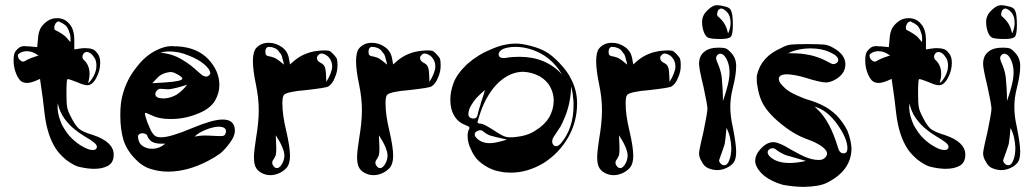

<svg xmlns="http://www.w3.org/2000/svg" viewBox="-20 -729 3981 738"><path d="M202.1 -332C207 -310.5 214.8 -291 227.5 -273.4C240.2 -256.8 252.9 -242.2 266.6 -232.4C280.3 -220.7 293.9 -211.9 306.6 -204.1C320.3 -196.3 331.1 -189.5 339.8 -182.6C348.6 -175.8 352.5 -169.9 352.5 -165C352.5 -162.1 351.6 -160.2 350.6 -158.2C347.7 -154.3 343.8 -152.3 336.9 -152.3C327.1 -152.3 314.5 -156.2 300.8 -164.1C285.2 -171.9 271.5 -182.6 256.8 -196.3C242.2 -210 230.5 -227.5 218.8 -248C209 -269.5 202.1 -292 201.2 -314.5ZM301.8 -499C298.8 -502 296.9 -505.9 296.9 -510.7C296.9 -515.6 298.8 -520.5 301.8 -523.4C304.7 -527.3 309.6 -529.3 314.5 -529.3C324.2 -528.3 333 -522.5 340.8 -509.8C347.7 -502 350.6 -490.2 350.6 -475.6C350.6 -462.9 346.7 -449.2 339.8 -436.5C333 -423.8 326.2 -415 318.4 -409.2C322.3 -422.9 324.2 -434.6 324.2 -445.3C324.2 -467.8 316.4 -486.3 301.8 -499ZM83 -532.2C93.8 -532.2 105.5 -529.3 117.2 -522.5C122.1 -519.5 125 -516.6 127.9 -515.6C118.2 -512.7 109.4 -509.8 101.6 -506.8C93.8 -503.9 86.9 -500 82 -498C77.1 -494.1 73.2 -493.2 70.3 -492.2H68.4C63.5 -492.2 59.6 -495.1 54.7 -500C50.8 -504.9 48.8 -510.7 48.8 -515.6C48.8 -518.6 49.8 -521.5 52.7 -522.5C61.5 -529.3 72.3 -532.2 83 -532.2ZM192.4 -613.3C189.5 -614.3 188.5 -618.2 188.5 -623C188.5 -627.9 190.4 -633.8 193.4 -638.7C197.3 -643.6 201.2 -646.5 205.1 -646.5H208C209 -645.5 210.9 -644.5 212.9 -642.6C215.8 -642.6 219.7 -639.6 224.6 -636.7C229.5 -633.8 234.4 -629.9 237.3 -625C240.2 -620.1 244.1 -614.3 246.1 -605.5C250 -597.7 251 -588.9 251 -580.1V-575.2C251 -572.3 251 -569.3 250 -567.4C242.2 -577.1 235.4 -585 230.5 -589.8C224.6 -594.7 215.8 -600.6 204.1 -607.4ZM265.6 -574.2C265.6 -602.5 259.8 -623 246.1 -637.7C234.4 -652.3 217.8 -659.2 199.2 -659.2C186.5 -659.2 174.8 -656.2 164.1 -649.4C152.3 -641.6 143.6 -632.8 136.7 -622.1C130.9 -611.3 127 -597.7 126 -580.1L123 -547.9L91.8 -550.8C88.9 -550.8 85.9 -550.8 82 -550.8C79.1 -551.8 76.2 -551.8 75.2 -551.8C68.4 -551.8 62.5 -550.8 58.6 -548.8C55.7 -547.9 50.8 -543.9 45.9 -539.1C40 -533.2 36.1 -527.3 35.2 -521.5C33.2 -516.6 32.2 -507.8 32.2 -497.1C32.2 -482.4 34.2 -468.8 39.1 -454.1C43.9 -439.5 49.8 -428.7 57.6 -419.9C64.5 -413.1 73.2 -410.2 84 -410.2C92.8 -410.2 103.5 -413.1 116.2 -418L133.8 -425.8L139.6 -384.8C142.6 -367.2 146.5 -335.9 151.4 -292C158.2 -235.4 172.9 -190.4 195.3 -156.2C205.1 -141.6 217.8 -128.9 233.4 -115.2C249 -103.5 264.6 -93.8 279.3 -88.9C302.7 -83 323.2 -80.1 341.8 -80.1C363.3 -80.1 380.9 -84 395.5 -91.8C410.2 -100.6 417 -114.3 417 -134.8C417 -167 390.6 -192.4 337.9 -210C311.5 -217.8 293.9 -225.6 283.2 -234.4C273.4 -243.2 263.7 -257.8 252.9 -279.3C244.1 -295.9 239.3 -308.6 238.3 -317.4C236.3 -326.2 235.4 -343.8 235.4 -368.2C235.4 -403.3 236.3 -421.9 239.3 -424.8H241.2C245.1 -424.8 256.8 -420.9 276.4 -413.1C293.9 -405.3 306.6 -401.4 314.5 -401.4H315.4C328.1 -401.4 339.8 -410.2 349.6 -428.7C360.4 -448.2 365.2 -467.8 365.2 -488.3C365.2 -503.9 361.3 -517.6 351.6 -527.3C343.8 -539.1 329.1 -543.9 308.6 -543.9C301.8 -543.9 295.9 -543.9 292 -543L265.6 -539.1Z M526.4 -216.8C531.2 -216.8 535.2 -215.8 540 -213.9C543.9 -211.9 545.9 -210 545.9 -207C550.8 -195.3 557.6 -187.5 565.4 -183.6C574.2 -178.7 585.9 -176.8 600.6 -176.8H615.2C600.6 -164.1 584 -157.2 563.5 -157.2C549.8 -157.2 538.1 -161.1 528.3 -168C517.6 -174.8 511.7 -186.5 510.7 -201.2C509.8 -206.1 510.7 -209 514.6 -212.9C516.6 -214.8 521.5 -216.8 526.4 -216.8ZM728.5 -204.1C737.3 -213.9 752 -222.7 771.5 -230.5C791 -238.3 808.6 -242.2 823.2 -242.2C839.8 -241.2 848.6 -235.4 848.6 -224.6C848.6 -219.7 846.7 -214.8 844.7 -210.9C840.8 -208 837.9 -206.1 834 -206.1H823.2C818.4 -206.1 809.6 -206.1 797.9 -207C785.2 -208 775.4 -208 768.6 -208C759.8 -208 752.9 -208 748 -207C740.2 -206.1 733.4 -205.1 728.5 -204.1ZM699.2 -403.3C688.5 -388.7 674.8 -376 659.2 -365.2C641.6 -355.5 625 -350.6 607.4 -350.6C600.6 -350.6 594.7 -351.6 587.9 -353.5C581.1 -356.4 577.1 -360.4 577.1 -367.2C577.1 -372.1 579.1 -376 583 -380.9C587.9 -385.7 591.8 -387.7 595.7 -387.7H596.7C613.3 -386.7 624 -385.7 627 -385.7C641.6 -386.7 666 -392.6 699.2 -403.3ZM618.2 -449.2C626 -451.2 631.8 -452.1 635.7 -452.1C641.6 -452.1 649.4 -450.2 658.2 -445.3C672.9 -437.5 680.7 -431.6 680.7 -426.8C680.7 -419.9 658.2 -415 614.3 -412.1L565.4 -409.2L582 -426.8C590.8 -437.5 603.5 -445.3 618.2 -449.2ZM595.7 -526.4C605.5 -529.3 617.2 -531.2 631.8 -531.2C655.3 -531.2 679.7 -526.4 705.1 -515.6C730.5 -505.9 751 -494.1 765.6 -481.4C780.3 -468.8 788.1 -457 788.1 -448.2C788.1 -444.3 786.1 -441.4 782.2 -438.5C779.3 -435.5 776.4 -434.6 772.5 -434.6C764.6 -435.5 757.8 -438.5 752.9 -443.4C734.4 -460 720.7 -471.7 711.9 -478.5C702.1 -486.3 689.5 -494.1 674.8 -502.9C659.2 -511.7 643.6 -517.6 627 -521.5C614.3 -524.4 604.5 -526.4 595.7 -526.4ZM663.1 -550.8C659.2 -550.8 655.3 -550.8 649.4 -550.8C645.5 -551.8 641.6 -551.8 639.6 -551.8C623 -551.8 604.5 -546.9 585.9 -538.1C555.7 -524.4 528.3 -502 504.9 -470.7C479.5 -439.5 461.9 -404.3 451.2 -364.3C445.3 -343.8 442.4 -317.4 442.4 -287.1C442.4 -250 446.3 -218.8 454.1 -192.4C461.9 -167 475.6 -143.6 495.1 -123C514.6 -101.6 535.2 -86.9 557.6 -80.1C579.1 -73.2 601.6 -69.3 626 -69.3C675.8 -69.3 726.6 -83 779.3 -110.4C799.8 -121.1 815.4 -130.9 827.1 -139.6C837.9 -148.4 850.6 -162.1 863.3 -179.7C876 -196.3 882.8 -211.9 882.8 -226.6C882.8 -254.9 867.2 -269.5 836.9 -269.5H835C809.6 -269.5 772.5 -258.8 722.7 -238.3C665 -213.9 624 -201.2 599.6 -201.2C589.8 -201.2 582 -203.1 577.1 -206.1C572.3 -209 567.4 -214.8 562.5 -222.7C557.6 -231.4 552.7 -244.1 545.9 -259.8C540 -277.3 537.1 -288.1 537.1 -293C537.1 -293.9 537.1 -293.9 538.1 -294.9C539.1 -295.9 547.9 -293 562.5 -286.1C581.1 -276.4 605.5 -271.5 635.7 -271.5C669.9 -271.5 704.1 -277.3 737.3 -291C769.5 -302.7 793 -320.3 805.7 -340.8C817.4 -360.4 823.2 -380.9 823.2 -402.3C823.2 -438.5 808.6 -471.7 780.3 -502C751 -532.2 711.9 -547.9 663.1 -550.8Z M1040 -209C1062.5 -174.8 1073.2 -148.4 1073.2 -129.9C1072.3 -113.3 1066.4 -98.6 1055.7 -87.9C1052.7 -85 1048.8 -83 1044.9 -83C1040 -83 1035.2 -85 1032.2 -89.8C1028.3 -93.8 1026.4 -98.6 1026.4 -103.5C1026.4 -107.4 1027.3 -110.4 1028.3 -111.3C1034.2 -120.1 1038.1 -127 1040 -132.8C1041 -138.7 1042 -146.5 1042 -157.2C1042 -160.2 1041 -176.8 1040 -209ZM1210.9 -488.3C1202.1 -493.2 1198.2 -499 1198.2 -505.9C1198.2 -510.7 1200.2 -514.6 1204.1 -517.6C1207 -521.5 1211.9 -523.4 1216.8 -523.4C1224.6 -522.5 1233.4 -518.6 1242.2 -510.7C1252 -500 1256.8 -488.3 1256.8 -473.6C1256.8 -459 1249 -438.5 1234.4 -414.1C1233.4 -442.4 1232.4 -460.9 1229.5 -468.8C1227.5 -476.6 1221.7 -483.4 1210.9 -488.3ZM1011.7 -548.8C1019.5 -548.8 1026.4 -547.9 1033.2 -544.9C1040 -543 1044.9 -539.1 1048.8 -535.2C1052.7 -529.3 1055.7 -525.4 1059.6 -521.5C1061.5 -517.6 1064.5 -511.7 1065.4 -504.9C1067.4 -498 1068.4 -493.2 1069.3 -491.2C1069.3 -489.3 1070.3 -485.4 1071.3 -480.5C1059.6 -491.2 1049.8 -498 1043.9 -502C1036.1 -506.8 1028.3 -509.8 1019.5 -511.7C1010.7 -512.7 1005.9 -514.6 1002.9 -517.6C1001 -519.5 1000 -523.4 1000 -530.3C1000 -535.2 1001 -540 1002.9 -543C1005.9 -546.9 1008.8 -548.8 1011.7 -548.8ZM1090.8 -502.9C1087.9 -521.5 1079.1 -537.1 1063.5 -547.9C1048.8 -558.6 1031.2 -564.5 1012.7 -564.5C991.2 -564.5 974.6 -556.6 962.9 -542C956.1 -533.2 952.1 -516.6 952.1 -494.1C952.1 -470.7 956.1 -440.4 963.9 -403.3C970.7 -370.1 974.6 -337.9 974.6 -305.7C974.6 -272.5 970.7 -236.3 963.9 -196.3C959 -164.1 956.1 -140.6 956.1 -125C956.1 -105.5 959 -90.8 965.8 -81.1C972.7 -71.3 983.4 -63.5 999 -58.6C1005.9 -56.6 1012.7 -55.7 1019.5 -55.7C1031.2 -55.7 1043 -58.6 1055.7 -64.5C1067.4 -70.3 1077.1 -78.1 1084 -86.9C1090.8 -96.7 1094.7 -111.3 1094.7 -129.9C1094.7 -152.3 1089.8 -184.6 1080.1 -226.6C1070.3 -266.6 1065.4 -301.8 1065.4 -332C1065.4 -348.6 1067.4 -359.4 1071.3 -364.3C1078.1 -372.1 1107.4 -378.9 1157.2 -382.8C1208 -388.7 1236.3 -392.6 1243.2 -397.5C1252 -403.3 1260.7 -414.1 1266.6 -429.7C1274.4 -446.3 1277.3 -461.9 1277.3 -477.5C1277.3 -489.3 1276.4 -498 1274.4 -503.9C1271.5 -508.8 1267.6 -514.6 1260.7 -521.5C1254.9 -527.3 1250 -531.2 1247.1 -533.2C1243.2 -534.2 1237.3 -535.2 1230.5 -535.2C1221.7 -535.2 1214.8 -535.2 1208 -534.2C1169.9 -531.2 1136.7 -517.6 1110.4 -495.1L1094.7 -481.4Z M1436.5 -209C1459 -174.8 1469.7 -148.4 1469.7 -129.9C1468.8 -113.3 1462.9 -98.6 1452.1 -87.9C1449.2 -85 1445.3 -83 1441.4 -83C1436.5 -83 1431.6 -85 1428.7 -89.8C1424.8 -93.8 1422.9 -98.6 1422.9 -103.5C1422.9 -107.4 1423.8 -110.4 1424.8 -111.3C1430.7 -120.1 1434.6 -127 1436.5 -132.8C1437.5 -138.7 1438.5 -146.5 1438.5 -157.2C1438.5 -160.2 1437.5 -176.8 1436.5 -209ZM1607.4 -488.3C1598.6 -493.2 1594.7 -499 1594.7 -505.9C1594.7 -510.7 1596.7 -514.6 1600.6 -517.6C1603.5 -521.5 1608.4 -523.4 1613.3 -523.4C1621.1 -522.5 1629.9 -518.6 1638.7 -510.7C1648.4 -500 1653.3 -488.3 1653.3 -473.6C1653.3 -459 1645.5 -438.5 1630.9 -414.1C1629.9 -442.4 1628.9 -460.9 1626 -468.8C1624 -476.6 1618.2 -483.4 1607.4 -488.3ZM1408.2 -548.8C1416 -548.8 1422.9 -547.9 1429.7 -544.9C1436.5 -543 1441.4 -539.1 1445.3 -535.2C1449.2 -529.3 1452.1 -525.4 1456.1 -521.5C1458 -517.6 1460.9 -511.7 1461.9 -504.9C1463.9 -498 1464.8 -493.2 1465.8 -491.2C1465.8 -489.3 1466.8 -485.4 1467.8 -480.5C1456.1 -491.2 1446.3 -498 1440.4 -502C1432.6 -506.8 1424.8 -509.8 1416 -511.7C1407.2 -512.7 1402.3 -514.6 1399.4 -517.6C1397.5 -519.5 1396.5 -523.4 1396.5 -530.3C1396.5 -535.2 1397.5 -540 1399.4 -543C1402.3 -546.9 1405.3 -548.8 1408.2 -548.8ZM1487.3 -502.9C1484.4 -521.5 1475.6 -537.1 1460 -547.9C1445.3 -558.6 1427.7 -564.5 1409.2 -564.5C1387.7 -564.5 1371.1 -556.6 1359.4 -542C1352.5 -533.2 1348.6 -516.6 1348.6 -494.1C1348.6 -470.7 1352.5 -440.4 1360.4 -403.3C1367.2 -370.1 1371.1 -337.9 1371.1 -305.7C1371.1 -272.5 1367.2 -236.3 1360.4 -196.3C1355.5 -164.1 1352.5 -140.6 1352.5 -125C1352.5 -105.5 1355.5 -90.8 1362.3 -81.1C1369.1 -71.3 1379.9 -63.5 1395.5 -58.6C1402.3 -56.6 1409.2 -55.7 1416 -55.7C1427.7 -55.7 1439.5 -58.6 1452.1 -64.5C1463.9 -70.3 1473.6 -78.1 1480.5 -86.9C1487.3 -96.7 1491.2 -111.3 1491.2 -129.9C1491.2 -152.3 1486.3 -184.6 1476.6 -226.6C1466.8 -266.6 1461.9 -301.8 1461.9 -332C1461.9 -348.6 1463.9 -359.4 1467.8 -364.3C1474.6 -372.1 1503.9 -378.9 1553.7 -382.8C1604.5 -388.7 1632.8 -392.6 1639.6 -397.5C1648.4 -403.3 1657.2 -414.1 1663.1 -429.7C1670.9 -446.3 1673.8 -461.9 1673.8 -477.5C1673.8 -489.3 1672.9 -498 1670.9 -503.9C1668 -508.8 1664.1 -514.6 1657.2 -521.5C1651.4 -527.3 1646.5 -531.2 1643.6 -533.2C1639.6 -534.2 1633.8 -535.2 1627 -535.2C1618.2 -535.2 1611.3 -535.2 1604.5 -534.2C1566.4 -531.2 1533.2 -517.6 1506.8 -495.1L1491.2 -481.4Z M1826.2 -228.5C1830.1 -228.5 1833 -227.5 1835 -225.6C1845.7 -216.8 1855.5 -210.9 1864.3 -208C1873 -205.1 1894.5 -200.2 1928.7 -192.4C1900.4 -183.6 1877.9 -178.7 1863.3 -178.7C1838.9 -178.7 1821.3 -186.5 1808.6 -202.1C1805.7 -205.1 1804.7 -208 1804.7 -211.9C1804.7 -216.8 1806.6 -220.7 1811.5 -223.6C1816.4 -226.6 1821.3 -228.5 1826.2 -228.5ZM1843.8 -382.8C1842.8 -377 1839.8 -367.2 1835 -353.5C1830.1 -339.8 1827.1 -330.1 1826.2 -324.2C1823.2 -317.4 1821.3 -308.6 1818.4 -298.8C1815.4 -287.1 1814.5 -282.2 1814.5 -283.2C1812.5 -276.4 1807.6 -273.4 1798.8 -273.4C1793.9 -273.4 1790 -275.4 1786.1 -277.3C1782.2 -281.2 1780.3 -284.2 1780.3 -289.1C1780.3 -299.8 1783.2 -310.5 1790 -322.3C1796.9 -334 1803.7 -343.8 1810.5 -351.6C1817.4 -359.4 1829.1 -370.1 1843.8 -382.8ZM2175.8 -396.5 2176.8 -391.6C2177.7 -388.7 2177.7 -385.7 2178.7 -381.8L2181.6 -367.2C2181.6 -361.3 2182.6 -354.5 2183.6 -347.7C2184.6 -339.8 2184.6 -332 2184.6 -324.2C2184.6 -264.6 2168 -215.8 2135.7 -177.7C2128.9 -170.9 2123 -167 2118.2 -167C2113.3 -167 2109.4 -168.9 2107.4 -171.9C2103.5 -175.8 2102.5 -180.7 2102.5 -185.5C2102.5 -192.4 2105.5 -199.2 2110.4 -206.1C2122.1 -223.6 2129.9 -236.3 2134.8 -243.2C2138.7 -250 2144.5 -262.7 2151.4 -279.3C2158.2 -295.9 2164.1 -314.5 2168 -333C2172.9 -356.4 2174.8 -377.9 2175.8 -396.5ZM1827.1 -297.9C1843.8 -345.7 1867.2 -383.8 1896.5 -412.1C1926.8 -439.5 1958 -453.1 1991.2 -453.1C2013.7 -452.1 2034.2 -446.3 2054.7 -435.5C2072.3 -424.8 2085.9 -412.1 2094.7 -395.5C2103.5 -378.9 2108.4 -361.3 2108.4 -342.8C2108.4 -320.3 2102.5 -299.8 2091.8 -279.3C2080.1 -259.8 2062.5 -242.2 2040 -228.5C2017.6 -212.9 1990.2 -205.1 1960 -202.1C1954.1 -201.2 1947.3 -201.2 1940.4 -201.2C1930.7 -201.2 1921.9 -203.1 1914.1 -207C1906.2 -210 1890.6 -219.7 1868.2 -234.4C1847.7 -247.1 1834 -253.9 1827.1 -253.9H1826.2C1819.3 -253.9 1815.4 -255.9 1815.4 -259.8C1816.4 -264.6 1820.3 -277.3 1827.1 -297.9ZM1916 -505.9C1903.3 -505.9 1897.5 -510.7 1896.5 -519.5C1896.5 -528.3 1902.3 -535.2 1914.1 -541C1926.8 -545.9 1942.4 -548.8 1960.9 -548.8C1990.2 -548.8 2020.5 -542 2050.8 -527.3C2081.1 -512.7 2107.4 -490.2 2128.9 -460C2133.8 -453.1 2137.7 -447.3 2140.6 -442.4C2098.6 -488.3 2043.9 -510.7 1976.6 -510.7C1959 -510.7 1942.4 -509.8 1925.8 -506.8C1922.9 -505.9 1919.9 -505.9 1916 -505.9ZM1963.9 -561.5C1933.6 -561.5 1900.4 -554.7 1867.2 -539.1C1832 -525.4 1802.7 -505.9 1775.4 -482.4C1750 -458 1731.4 -433.6 1722.7 -408.2C1714.8 -386.7 1710.9 -366.2 1710.9 -345.7C1710.9 -321.3 1715.8 -300.8 1726.6 -283.2C1736.3 -266.6 1751 -254.9 1769.5 -248C1777.3 -245.1 1782.2 -243.2 1783.2 -240.2C1785.2 -238.3 1785.2 -235.4 1782.2 -231.4C1779.3 -224.6 1777.3 -216.8 1777.3 -207C1777.3 -190.4 1781.2 -171.9 1791 -153.3C1798.8 -134.8 1809.6 -120.1 1821.3 -109.4C1845.7 -87.9 1873 -74.2 1903.3 -69.3C1915 -66.4 1928.7 -65.4 1943.4 -65.4C1987.3 -65.4 2028.3 -78.1 2068.4 -101.6C2108.4 -127 2139.6 -159.2 2163.1 -199.2C2186.5 -240.2 2198.2 -284.2 2198.2 -331.1C2198.2 -365.2 2190.4 -397.5 2173.8 -427.7C2165 -446.3 2150.4 -465.8 2130.9 -486.3C2111.3 -506.8 2092.8 -522.5 2076.2 -531.2C2060.5 -540 2042 -546.9 2019.5 -552.7C1997.1 -558.6 1978.5 -561.5 1963.9 -561.5Z M2359.4 -209C2381.8 -174.8 2392.6 -148.4 2392.6 -129.9C2391.6 -113.3 2385.7 -98.6 2375 -87.9C2372.1 -85 2368.2 -83 2364.3 -83C2359.4 -83 2354.5 -85 2351.6 -89.8C2347.7 -93.8 2345.7 -98.6 2345.7 -103.5C2345.7 -107.4 2346.7 -110.4 2347.7 -111.3C2353.5 -120.1 2357.4 -127 2359.4 -132.8C2360.4 -138.7 2361.3 -146.5 2361.3 -157.2C2361.3 -160.2 2360.4 -176.8 2359.4 -209ZM2530.3 -488.3C2521.5 -493.2 2517.6 -499 2517.6 -505.9C2517.6 -510.7 2519.5 -514.6 2523.4 -517.6C2526.4 -521.5 2531.2 -523.4 2536.1 -523.4C2543.9 -522.5 2552.7 -518.6 2561.5 -510.7C2571.3 -500 2576.2 -488.3 2576.2 -473.6C2576.2 -459 2568.4 -438.5 2553.7 -414.1C2552.7 -442.4 2551.8 -460.9 2548.8 -468.8C2546.9 -476.6 2541 -483.4 2530.3 -488.3ZM2331.1 -548.8C2338.9 -548.8 2345.7 -547.9 2352.5 -544.9C2359.4 -543 2364.3 -539.1 2368.2 -535.2C2372.1 -529.3 2375 -525.4 2378.9 -521.5C2380.9 -517.6 2383.8 -511.7 2384.8 -504.9C2386.7 -498 2387.7 -493.2 2388.7 -491.2C2388.7 -489.3 2389.6 -485.4 2390.6 -480.5C2378.9 -491.2 2369.1 -498 2363.3 -502C2355.5 -506.8 2347.7 -509.8 2338.9 -511.7C2330.1 -512.7 2325.2 -514.6 2322.3 -517.6C2320.3 -519.5 2319.3 -523.4 2319.3 -530.3C2319.3 -535.2 2320.3 -540 2322.3 -543C2325.2 -546.9 2328.1 -548.8 2331.1 -548.8ZM2410.2 -502.9C2407.2 -521.5 2398.4 -537.1 2382.8 -547.9C2368.2 -558.6 2350.6 -564.5 2332 -564.5C2310.5 -564.5 2293.9 -556.6 2282.2 -542C2275.4 -533.2 2271.5 -516.6 2271.5 -494.1C2271.5 -470.7 2275.4 -440.4 2283.2 -403.3C2290 -370.1 2293.9 -337.9 2293.9 -305.7C2293.9 -272.5 2290 -236.3 2283.2 -196.3C2278.3 -164.1 2275.4 -140.6 2275.4 -125C2275.4 -105.5 2278.3 -90.8 2285.2 -81.1C2292 -71.3 2302.7 -63.5 2318.4 -58.6C2325.2 -56.6 2332 -55.7 2338.9 -55.7C2350.6 -55.7 2362.3 -58.6 2375 -64.5C2386.7 -70.3 2396.5 -78.1 2403.3 -86.9C2410.2 -96.7 2414.1 -111.3 2414.1 -129.9C2414.1 -152.3 2409.2 -184.6 2399.4 -226.6C2389.6 -266.6 2384.8 -301.8 2384.8 -332C2384.8 -348.6 2386.7 -359.4 2390.6 -364.3C2397.5 -372.1 2426.8 -378.9 2476.6 -382.8C2527.3 -388.7 2555.7 -392.6 2562.5 -397.5C2571.3 -403.3 2580.1 -414.1 2585.9 -429.7C2593.8 -446.3 2596.7 -461.9 2596.7 -477.5C2596.7 -489.3 2595.7 -498 2593.8 -503.9C2590.8 -508.8 2586.9 -514.6 2580.1 -521.5C2574.2 -527.3 2569.3 -531.2 2566.4 -533.2C2562.5 -534.2 2556.6 -535.2 2549.8 -535.2C2541 -535.2 2534.2 -535.2 2527.3 -534.2C2489.3 -531.2 2456.1 -517.6 2429.7 -495.1L2414.1 -481.4Z M2772.5 -237.3C2784.2 -214.8 2790 -189.5 2791 -160.2C2791 -141.6 2788.1 -125 2783.2 -113.3C2778.3 -99.6 2771.5 -93.8 2763.7 -93.8C2760.7 -93.8 2756.8 -94.7 2752.9 -97.7C2744.1 -104.5 2742.2 -111.3 2746.1 -119.1C2756.8 -147.5 2762.7 -167 2765.6 -175.8C2767.6 -185.5 2769.5 -206.1 2772.5 -237.3ZM2735.4 -493.2C2734.4 -496.1 2733.4 -500 2732.4 -504.9C2732.4 -509.8 2734.4 -513.7 2737.3 -517.6C2740.2 -520.5 2744.1 -522.5 2748 -522.5C2760.7 -522.5 2771.5 -509.8 2779.3 -485.4C2782.2 -475.6 2784.2 -463.9 2784.2 -449.2C2784.2 -423.8 2775.4 -387.7 2758.8 -340.8C2758.8 -375 2756.8 -405.3 2753.9 -433.6C2751 -455.1 2744.1 -474.6 2735.4 -493.2ZM2667 -483.4C2667 -472.7 2671.9 -444.3 2683.6 -397.5C2693.4 -350.6 2699.2 -322.3 2699.2 -311.5C2699.2 -299.8 2693.4 -269.5 2683.6 -220.7C2671.9 -172.9 2667 -145.5 2667 -140.6C2667 -129.9 2669.9 -119.1 2677.7 -107.4C2683.6 -94.7 2692.4 -86.9 2701.2 -83C2712.9 -78.1 2724.6 -75.2 2736.3 -75.2C2749 -75.2 2761.7 -78.1 2773.4 -84C2785.2 -88.9 2793.9 -96.7 2800.8 -105.5C2806.6 -114.3 2809.6 -127 2809.6 -146.5C2809.6 -164.1 2805.7 -195.3 2796.9 -239.3C2790 -269.5 2787.1 -294.9 2787.1 -318.4C2787.1 -339.8 2790 -365.2 2796.9 -391.6C2805.7 -425.8 2809.6 -453.1 2809.6 -475.6C2809.6 -496.1 2802.7 -513.7 2789.1 -527.3C2781.2 -536.1 2774.4 -541 2769.5 -543C2763.7 -544.9 2754.9 -545.9 2743.2 -545.9C2718.8 -545.9 2699.2 -541 2686.5 -529.3C2673.8 -519.5 2667 -503.9 2667 -483.4ZM2738.3 -667C2737.3 -669.9 2736.3 -671.9 2736.3 -673.8C2736.3 -678.7 2738.3 -683.6 2740.2 -689.5C2744.1 -693.4 2748 -696.3 2752.9 -696.3C2759.8 -695.3 2767.6 -690.4 2775.4 -681.6C2784.2 -671.9 2788.1 -658.2 2788.1 -641.6C2788.1 -635.7 2788.1 -630.9 2787.1 -627.9C2785.2 -616.2 2782.2 -607.4 2778.3 -600.6C2773.4 -625 2763.7 -643.6 2748 -658.2C2747.1 -659.2 2746.1 -661.1 2744.1 -662.1C2741.2 -664.1 2739.3 -666 2738.3 -667ZM2735.4 -709C2724.6 -709 2713.9 -703.1 2701.2 -691.4C2688.5 -679.7 2681.6 -668 2679.7 -656.2C2678.7 -653.3 2678.7 -648.4 2678.7 -643.6C2678.7 -630.9 2680.7 -618.2 2685.5 -605.5C2690.4 -593.8 2695.3 -586.9 2702.1 -584C2709 -581.1 2724.6 -579.1 2749 -579.1C2770.5 -579.1 2784.2 -582 2789.1 -587.9C2793.9 -592.8 2796.9 -607.4 2796.9 -631.8C2796.9 -659.2 2794.9 -677.7 2791 -685.5C2788.1 -695.3 2781.2 -700.2 2770.5 -703.1C2756.8 -707 2745.1 -709 2735.4 -709Z M2936.5 -129.9C2932.6 -134.8 2930.7 -139.6 2930.7 -142.6C2930.7 -147.5 2932.6 -152.3 2936.5 -154.3C2940.4 -158.2 2945.3 -159.2 2950.2 -159.2C2955.1 -159.2 2958 -158.2 2960.9 -155.3C2973.6 -145.5 2986.3 -138.7 3000 -132.8C3013.7 -128.9 3040 -121.1 3078.1 -110.4C3055.7 -105.5 3034.2 -102.5 3015.6 -102.5C2980.5 -102.5 2954.1 -111.3 2936.5 -129.9ZM3110.4 -319.3C3143.6 -310.5 3172.9 -287.1 3199.2 -250C3224.6 -213.9 3237.3 -183.6 3237.3 -159.2C3237.3 -146.5 3232.4 -139.6 3222.7 -139.6C3211.9 -139.6 3205.1 -146.5 3201.2 -161.1C3180.7 -229.5 3154.3 -279.3 3121.1 -309.6C3116.2 -314.5 3112.3 -318.4 3110.4 -319.3ZM3008.8 -524.4C3035.2 -537.1 3064.5 -543 3095.7 -543C3124 -543 3149.4 -538.1 3169.9 -528.3C3191.4 -518.6 3202.1 -508.8 3202.1 -498C3202.1 -495.1 3200.2 -491.2 3197.3 -488.3C3189.5 -481.4 3180.7 -480.5 3169.9 -487.3C3152.3 -497.1 3135.7 -504.9 3120.1 -509.8C3104.5 -515.6 3085 -519.5 3060.5 -522.5C3048.8 -523.4 3035.2 -524.4 3018.6 -524.4ZM3084 -559.6C3050.8 -559.6 3029.3 -558.6 3019.5 -557.6C3008.8 -556.6 2996.1 -551.8 2981.4 -543.9C2930.7 -521.5 2900.4 -487.3 2889.6 -440.4C2888.7 -437.5 2888.7 -432.6 2888.7 -425.8C2888.7 -413.1 2890.6 -398.4 2894.5 -380.9C2898.4 -363.3 2903.3 -348.6 2909.2 -336.9C2921.9 -310.5 2945.3 -283.2 2978.5 -255.9C3013.7 -226.6 3047.9 -206.1 3084 -193.4C3124 -178.7 3148.4 -163.1 3157.2 -146.5C3161.1 -138.7 3159.2 -130.9 3151.4 -123C3145.5 -117.2 3138.7 -114.3 3129.9 -114.3C3123 -114.3 3117.2 -114.3 3112.3 -115.2C3095.7 -117.2 3077.1 -124 3055.7 -134.8C3034.2 -146.5 3013.7 -157.2 2996.1 -168C2976.6 -177.7 2962.9 -182.6 2953.1 -182.6C2936.5 -182.6 2920.9 -174.8 2906.2 -159.2C2890.6 -143.6 2882.8 -127 2882.8 -110.4C2882.8 -106.4 2882.8 -103.5 2883.8 -101.6C2887.7 -85 2899.4 -68.4 2918 -52.7C2937.5 -38.1 2960.9 -26.4 2989.3 -18.6C3015.6 -13.7 3043 -10.7 3071.3 -10.7C3110.4 -11.7 3139.6 -16.6 3160.2 -27.3C3221.7 -58.6 3252.9 -102.5 3252.9 -159.2C3252 -178.7 3247.1 -201.2 3237.3 -226.6C3225.6 -250 3210.9 -269.5 3195.3 -286.1C3177.7 -302.7 3161.1 -314.5 3143.6 -323.2C3126 -332 3108.4 -338.9 3091.8 -343.8C3075.2 -348.6 3057.6 -355.5 3041 -363.3C3023.4 -371.1 3008.8 -379.9 2998 -389.6C2981.4 -404.3 2973.6 -416 2973.6 -425.8C2973.6 -437.5 2984.4 -443.4 3005.9 -443.4C3026.4 -442.4 3048.8 -438.5 3074.2 -430.7C3114.3 -418 3141.6 -412.1 3154.3 -412.1C3164.1 -412.1 3174.8 -415 3186.5 -420.9C3214.8 -435.5 3229.5 -456.1 3229.5 -482.4C3229.5 -506.8 3213.9 -528.3 3181.6 -545.9C3169.9 -552.7 3158.2 -556.6 3148.4 -557.6C3136.7 -558.6 3116.2 -559.6 3084 -559.6Z M3475.6 -332C3480.5 -310.5 3488.3 -291 3501 -273.4C3513.7 -256.8 3526.4 -242.2 3540 -232.4C3553.7 -220.7 3567.4 -211.9 3580.1 -204.1C3593.8 -196.3 3604.5 -189.5 3613.3 -182.6C3622.1 -175.8 3626 -169.9 3626 -165C3626 -162.1 3625 -160.2 3624 -158.2C3621.1 -154.3 3617.2 -152.3 3610.4 -152.3C3600.6 -152.3 3587.9 -156.2 3574.2 -164.1C3558.6 -171.9 3544.9 -182.6 3530.3 -196.3C3515.6 -210 3503.9 -227.5 3492.2 -248C3482.4 -269.5 3475.6 -292 3474.6 -314.5ZM3575.2 -499C3572.3 -502 3570.3 -505.9 3570.3 -510.7C3570.3 -515.6 3572.3 -520.5 3575.2 -523.4C3578.1 -527.3 3583 -529.3 3587.9 -529.3C3597.7 -528.3 3606.4 -522.5 3614.3 -509.8C3621.1 -502 3624 -490.2 3624 -475.6C3624 -462.9 3620.1 -449.2 3613.3 -436.5C3606.4 -423.8 3599.6 -415 3591.8 -409.2C3595.7 -422.9 3597.7 -434.6 3597.7 -445.3C3597.7 -467.8 3589.8 -486.3 3575.2 -499ZM3356.4 -532.2C3367.2 -532.2 3378.9 -529.3 3390.6 -522.5C3395.5 -519.5 3398.4 -516.6 3401.4 -515.6C3391.6 -512.7 3382.8 -509.8 3375 -506.8C3367.2 -503.9 3360.4 -500 3355.5 -498C3350.6 -494.1 3346.7 -493.2 3343.8 -492.2H3341.8C3336.9 -492.2 3333 -495.1 3328.1 -500C3324.2 -504.9 3322.3 -510.7 3322.3 -515.6C3322.3 -518.6 3323.2 -521.5 3326.2 -522.5C3335 -529.3 3345.7 -532.2 3356.4 -532.2ZM3465.8 -613.3C3462.9 -614.3 3461.9 -618.2 3461.9 -623C3461.9 -627.9 3463.9 -633.8 3466.8 -638.7C3470.7 -643.6 3474.6 -646.5 3478.5 -646.5H3481.4C3482.4 -645.5 3484.4 -644.5 3486.3 -642.6C3489.3 -642.6 3493.2 -639.6 3498 -636.7C3502.9 -633.8 3507.8 -629.9 3510.7 -625C3513.7 -620.1 3517.6 -614.3 3519.5 -605.5C3523.4 -597.7 3524.4 -588.9 3524.4 -580.1V-575.2C3524.4 -572.3 3524.4 -569.3 3523.4 -567.4C3515.6 -577.1 3508.8 -585 3503.9 -589.8C3498 -594.7 3489.3 -600.6 3477.5 -607.4ZM3539.1 -574.2C3539.1 -602.5 3533.2 -623 3519.5 -637.7C3507.8 -652.3 3491.2 -659.2 3472.7 -659.2C3460 -659.2 3448.2 -656.2 3437.5 -649.4C3425.8 -641.6 3417 -632.8 3410.2 -622.1C3404.3 -611.3 3400.4 -597.7 3399.4 -580.1L3396.5 -547.9L3365.2 -550.8C3362.3 -550.8 3359.4 -550.8 3355.5 -550.8C3352.5 -551.8 3349.6 -551.8 3348.6 -551.8C3341.8 -551.8 3335.9 -550.8 3332 -548.8C3329.1 -547.9 3324.2 -543.9 3319.3 -539.1C3313.5 -533.2 3309.6 -527.3 3308.6 -521.5C3306.6 -516.6 3305.7 -507.8 3305.7 -497.1C3305.7 -482.4 3307.6 -468.8 3312.5 -454.1C3317.4 -439.5 3323.2 -428.7 3331.1 -419.9C3337.9 -413.1 3346.7 -410.2 3357.4 -410.2C3366.2 -410.2 3377 -413.1 3389.6 -418L3407.2 -425.8L3413.1 -384.8C3416 -367.2 3419.9 -335.9 3424.8 -292C3431.6 -235.4 3446.3 -190.4 3468.8 -156.2C3478.5 -141.6 3491.2 -128.9 3506.8 -115.2C3522.5 -103.5 3538.1 -93.8 3552.7 -88.9C3576.2 -83 3596.7 -80.1 3615.2 -80.1C3636.7 -80.1 3654.3 -84 3668.9 -91.8C3683.6 -100.6 3690.4 -114.3 3690.4 -134.8C3690.4 -167 3664.1 -192.4 3611.3 -210C3585 -217.8 3567.4 -225.6 3556.6 -234.4C3546.9 -243.2 3537.1 -257.8 3526.4 -279.3C3517.6 -295.9 3512.7 -308.6 3511.7 -317.4C3509.8 -326.2 3508.8 -343.8 3508.8 -368.2C3508.8 -403.3 3509.8 -421.9 3512.7 -424.8H3514.6C3518.6 -424.8 3530.3 -420.9 3549.8 -413.1C3567.4 -405.3 3580.1 -401.4 3587.9 -401.4H3588.9C3601.6 -401.4 3613.3 -410.2 3623 -428.7C3633.8 -448.2 3638.7 -467.8 3638.7 -488.3C3638.7 -503.9 3634.8 -517.6 3625 -527.3C3617.2 -539.1 3602.5 -543.9 3582 -543.9C3575.2 -543.9 3569.3 -543.9 3565.4 -543L3539.1 -539.1Z M3864.3 -237.3C3876 -214.8 3881.8 -189.5 3882.8 -160.2C3882.8 -141.6 3879.9 -125 3875 -113.3C3870.1 -99.6 3863.3 -93.8 3855.5 -93.8C3852.5 -93.8 3848.6 -94.7 3844.7 -97.7C3835.9 -104.5 3834 -111.3 3837.9 -119.1C3848.6 -147.5 3854.5 -167 3857.4 -175.8C3859.4 -185.5 3861.3 -206.1 3864.3 -237.3ZM3827.1 -493.2C3826.2 -496.1 3825.2 -500 3824.2 -504.9C3824.2 -509.8 3826.2 -513.7 3829.1 -517.6C3832 -520.5 3835.9 -522.5 3839.8 -522.5C3852.5 -522.5 3863.3 -509.8 3871.1 -485.4C3874 -475.6 3876 -463.9 3876 -449.2C3876 -423.8 3867.2 -387.7 3850.6 -340.8C3850.6 -375 3848.6 -405.3 3845.7 -433.6C3842.8 -455.1 3835.9 -474.6 3827.1 -493.2ZM3758.8 -483.4C3758.8 -472.7 3763.7 -444.3 3775.4 -397.5C3785.2 -350.6 3791 -322.3 3791 -311.5C3791 -299.8 3785.2 -269.5 3775.4 -220.7C3763.7 -172.9 3758.8 -145.5 3758.8 -140.6C3758.8 -129.9 3761.7 -119.1 3769.5 -107.4C3775.4 -94.7 3784.2 -86.9 3793 -83C3804.7 -78.1 3816.4 -75.2 3828.1 -75.2C3840.8 -75.2 3853.5 -78.1 3865.2 -84C3877 -88.9 3885.7 -96.7 3892.6 -105.5C3898.4 -114.3 3901.4 -127 3901.4 -146.5C3901.4 -164.1 3897.5 -195.3 3888.7 -239.3C3881.8 -269.5 3878.9 -294.9 3878.9 -318.4C3878.9 -339.8 3881.8 -365.2 3888.7 -391.6C3897.5 -425.8 3901.4 -453.1 3901.4 -475.6C3901.4 -496.1 3894.5 -513.7 3880.9 -527.3C3873 -536.1 3866.2 -541 3861.3 -543C3855.5 -544.9 3846.7 -545.9 3835 -545.9C3810.5 -545.9 3791 -541 3778.3 -529.3C3765.6 -519.5 3758.8 -503.9 3758.8 -483.4ZM3830.1 -667C3829.1 -669.9 3828.1 -671.9 3828.1 -673.8C3828.1 -678.7 3830.1 -683.6 3832 -689.5C3835.9 -693.4 3839.8 -696.3 3844.7 -696.3C3851.6 -695.3 3859.4 -690.4 3867.2 -681.6C3876 -671.9 3879.9 -658.2 3879.9 -641.6C3879.9 -635.7 3879.9 -630.9 3878.9 -627.9C3877 -616.2 3874 -607.4 3870.1 -600.6C3865.2 -625 3855.5 -643.6 3839.8 -658.2C3838.9 -659.2 3837.9 -661.1 3835.9 -662.1C3833 -664.1 3831.1 -666 3830.1 -667ZM3827.1 -709C3816.4 -709 3805.7 -703.1 3793 -691.4C3780.3 -679.7 3773.4 -668 3771.5 -656.2C3770.5 -653.3 3770.5 -648.4 3770.5 -643.6C3770.5 -630.9 3772.5 -618.2 3777.3 -605.5C3782.2 -593.8 3787.1 -586.9 3793.9 -584C3800.8 -581.1 3816.4 -579.1 3840.8 -579.1C3862.3 -579.1 3876 -582 3880.9 -587.9C3885.7 -592.8 3888.7 -607.4 3888.7 -631.8C3888.7 -659.2 3886.7 -677.7 3882.8 -685.5C3879.9 -695.3 3873 -700.2 3862.3 -703.1C3848.6 -707 3836.9 -709 3827.1 -709Z"/></svg>

Font: Puffy Slushy
Style: Regular
Weight: 400
Designer: Intuisi Creative
Foundry: Intuisi Creative
Version: Version 001.000